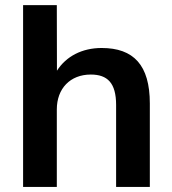

<svg xmlns="http://www.w3.org/2000/svg" viewBox="-20 -739 681 759"><path d="M204.6 0V-306.6C204.6 -388.7 257.3 -444.3 338.9 -444.3C404.8 -444.3 439 -411.1 439 -324.2V0H572.3V-330.1C572.3 -481.9 507.8 -549.3 381.8 -549.3C304.7 -549.3 241.7 -516.6 205.1 -459.5L204.6 -718.8H71.3V0Z"/></svg>

Font: Winston SemiBold
Style: Regular
Weight: 600
Designer: Vernon Adams, Kim Jin-seong, David Berlow, Cristiano Sobral
Foundry: The Winston Project Authors
Version: Version 3.004